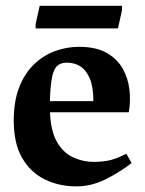

<svg xmlns="http://www.w3.org/2000/svg" viewBox="-20 -627 501 662"><path d="M243.4 15.6Q183.9 15.6 134.7 -8.3Q85.5 -32.3 56.4 -82.3Q27.4 -132.4 27.4 -211.1Q27.4 -277.2 45.8 -325.1Q64.3 -372.9 96.1 -404Q128 -435.1 168.4 -450.4Q208.9 -465.6 252.9 -465.6Q310.5 -465.6 347.3 -444.9Q384.1 -424.1 402.9 -390.8Q421.7 -357.5 426.3 -317.8Q430.9 -278.1 424 -239.9H152.4Q154.7 -176.4 175.8 -138.8Q196.9 -101.2 230.9 -85.1Q265 -68.9 304.7 -68.9Q338.2 -68.9 363.2 -75.7Q388.1 -82.5 415.4 -97L433.9 -65Q392.2 -32.6 343.6 -8.5Q295 15.6 243.4 15.6ZM152.1 -278.3H302Q302 -325.5 290.3 -354.6Q278.6 -383.6 258.3 -397.3Q238 -411 210.1 -411Q190.9 -411 178.4 -400.9Q166 -390.8 159.8 -362.4Q153.6 -334 152.1 -278.3ZM102.8 -529V-544L116.8 -606.9H400.7V-591.9L386.7 -529Z"/></svg>

Font: Ancizar Serif Light
Style: Regular
Weight: 300
Designer: Cesar Puertas, Viviana Monsalve, Julian Moncada, Julian Prieto, Jose Castro, Felipe Aragon, Mariel Hernandez, Sara Alarc
Version: Version 8.100